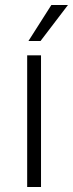

<svg xmlns="http://www.w3.org/2000/svg" viewBox="-20 -743 290 763"><path d="M93 -580 184 -723H250L141 -580ZM88 0V-523H143V0Z"/></svg>

Font: Tomorrow Light
Style: Regular
Weight: 300
Designer: Tony de Marco, Monica Rizzolli
Foundry: Just in Type
Version: Version 2.002